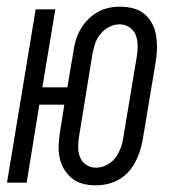

<svg xmlns="http://www.w3.org/2000/svg" viewBox="-20 -548 540 576"><path d="M268 8Q248 8 229.5 3.5Q211 -1 196.5 -12.5Q182 -24 172.5 -40Q163 -56 159 -74.5Q155 -93 156 -113Q157 -133 160 -152L173 -234H98L60 0H1L87 -520H146L107 -286H182L200 -392Q202 -409 207 -426Q212 -443 221 -459Q230 -475 243 -488.5Q256 -502 271.5 -511Q287 -520 304.5 -524Q322 -528 339 -528Q359 -528 378 -523.5Q397 -519 411.5 -507.5Q426 -496 435 -480Q444 -464 447.5 -445.5Q451 -427 451 -407Q451 -387 448 -368L408 -128Q405 -111 399.5 -94Q394 -77 385.5 -61Q377 -45 364.5 -31.5Q352 -18 336 -9Q320 0 302.5 4Q285 8 268 8ZM268 -45Q284 -45 300 -53Q316 -61 326 -74.5Q336 -88 342 -104Q348 -120 350 -136L390 -376Q393 -393 393 -410Q393 -427 387.5 -442Q382 -457 368.5 -466Q355 -475 339 -475Q322 -475 307 -467Q292 -459 281 -445.5Q270 -432 265 -416Q260 -400 257 -384L218 -144Q215 -127 214.5 -110Q214 -93 219.5 -78Q225 -63 238 -54Q251 -45 268 -45Z"/></svg>

Font: Iosevka Light
Style: Italic
Weight: 300
Italic angle: -9°
Monospace: yes
Designer: Belleve Invis
Foundry: Belleve Invis
Version: Version 32.5.0; ttfautohint (v1.8.4)